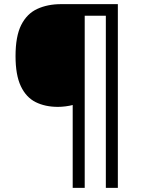

<svg xmlns="http://www.w3.org/2000/svg" viewBox="-20 -780 695 927"><path d="M549 127H491V-704H389V127H331V-273Q316 -269 296.5 -266.5Q277 -264 260 -264Q198 -264 152 -287Q106 -310 80.5 -364Q55 -418 55 -509Q55 -605 82.5 -659.5Q110 -714 160 -737Q210 -760 275 -760H549Z"/></svg>

Font: Noto Sans Tamil Supplement
Style: Regular
Weight: 400
Designer: Ek Type
Foundry: Ek Type
Version: Version 2.001; ttfautohint (v1.8.4.7-5d5b)